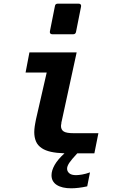

<svg xmlns="http://www.w3.org/2000/svg" viewBox="-20 -833 642 1048"><path d="M265.6 -646Q257.8 -646 254.4 -650.4Q251 -654.8 252.4 -662.1L279.8 -799.8Q281.7 -813 295.4 -813H409.2Q417 -813 420.4 -808.6Q423.8 -804.2 422.4 -796.9L395 -659.2Q392.6 -646 379.4 -646ZM401.9 3.9Q369.6 38.6 357.9 56.2Q352.1 65.4 349.1 73Q346.2 80.6 346.2 87.9Q346.2 102.1 357.9 112.5Q369.6 123 395 123Q408.2 123 428.2 119.6Q448.2 116.2 471.2 107.9L456.1 184.1Q432.1 189.5 409.7 192.1Q387.2 194.8 368.7 194.8Q318.4 194.8 289.8 176.5Q261.2 158.2 261.2 123.5Q261.2 97.7 278.3 67.4Q295.4 37.1 332 3.9Q287.6 2.4 257.6 -4.4Q227.5 -11.2 208.5 -23.9Q185.5 -39.1 176.3 -61.3Q167 -83.5 167 -111.8Q167 -120.1 167.7 -127.2Q168.5 -134.3 169.4 -142.6Q170.4 -148.4 172.1 -158.9Q173.8 -169.4 176.3 -181.2L234.9 -437H119.6L140.6 -546.9H398.4L317.4 -174.3Q315.9 -168.5 315.4 -165.8Q314.9 -163.1 314.9 -161.9Q314.9 -160.6 314.9 -159.7Q314.9 -158.7 314.5 -156.7Q313.5 -152.8 313.2 -149.9Q313 -147 313 -144Q313 -135.7 316.4 -128.2Q319.8 -120.6 328.1 -115.2Q343.3 -106 381.3 -106H517.1L495.1 3.9Z"/></svg>

Font: Hack
Style: Bold Italic
Weight: 700
Italic angle: -11°
Monospace: yes
Designer: Christopher Simpkins
Foundry: Christopher Simpkins
Version: Version 2.017; ttfautohint (v1.4.1) -l 4 -r 80 -G 350 -x 0 -